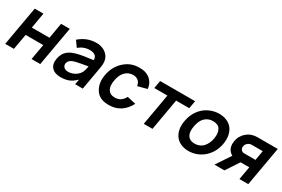

<svg xmlns="http://www.w3.org/2000/svg" viewBox="68 -1474 3500 2387"><g transform="rotate(30 1817.5 -281.0)"><path d="M636.5 -562.5 537.5 0H412.5L452 -223H199L159.5 0H34.5L133.5 -562.5H258.5L220 -340.5H473L511.5 -562.5Z M1038.5 0 1052 -74Q1002 -24 952 -4Q901.5 15.5 834.5 15.5Q750 15.5 707.5 -31Q665.5 -78 680.5 -157.5Q689.5 -213.5 720 -253.5Q750.5 -293.5 807.5 -317.5Q828.5 -326.5 853 -333.5Q877.5 -340.5 906.2 -346.5Q935 -352.5 969.2 -357.5Q1003.5 -362.5 1044 -367.5L1088.5 -374Q1090.5 -414.5 1064.8 -437Q1039 -459.5 986.5 -459.5Q899 -459.5 830 -401L771 -484.5Q825.5 -531.5 885.5 -554.8Q945.5 -578 1017.5 -578Q1061.5 -578 1101.5 -562Q1141.5 -546 1167.5 -518.5Q1229 -458.5 1207.5 -338.5L1148 0ZM1073 -275Q973 -258.5 911.5 -245Q869 -236.5 840.2 -217.2Q811.5 -198 805 -166.5Q802.5 -150 806.8 -136Q811 -122 821.2 -111.5Q831.5 -101 847 -95.2Q862.5 -89.5 882.5 -89.5Q927.5 -89.5 967 -109.2Q1006.5 -129 1033.5 -162.5Q1050 -184 1057.5 -210Q1061.5 -223 1065.2 -239Q1069 -255 1073 -275Z M1718 -364.5Q1710.5 -410 1683.5 -434.5Q1654.5 -460.5 1609.5 -460.5Q1538.5 -460.5 1491.5 -409.5Q1449.5 -364.5 1435.5 -281Q1421 -197.5 1447 -154Q1475 -102 1546 -102Q1596 -102 1631.5 -127Q1663 -150.5 1683.5 -190.5L1807.5 -162.5Q1788.5 -123 1758.2 -88Q1728 -53 1693 -30Q1672 -17.5 1652.5 -8.8Q1633 0 1614 5Q1575.5 15.5 1525 15.5Q1456 15.5 1409 -7.2Q1362 -30 1333.5 -77Q1281.5 -162.5 1302 -281Q1323 -403.5 1405 -485.5Q1453 -532.5 1507.8 -555.2Q1562.5 -578 1631.5 -578Q1676.5 -578 1708 -569.5Q1740 -561 1771 -540.5Q1804 -516.5 1825 -481Q1846 -445.5 1849 -399Z M2416 -451H2227.5L2148.5 0H2023.5L2102.5 -451H1914L1934 -562.5H2436Z M2476 -78Q2423 -160.5 2444.5 -281Q2465.5 -403.5 2547.5 -485.5Q2593 -530 2653.5 -554Q2714 -578 2777 -578Q2840.5 -578 2892 -554Q2943.5 -530 2972.5 -485.5Q3026 -402.5 3005 -281Q2994.5 -222 2969.8 -172Q2945 -122 2901 -78Q2854 -32.5 2794.8 -8.5Q2735.5 15.5 2671.5 15.5Q2608 15.5 2556.5 -8.5Q2505 -32.5 2476 -78ZM2859 -409.5Q2846.5 -435 2818.5 -447.8Q2790.5 -460.5 2756 -460.5Q2720 -460.5 2689 -447.8Q2658 -435 2634 -409.5Q2592 -364.5 2578 -281Q2563.5 -197.5 2589.5 -154Q2604 -128.5 2630.2 -115.2Q2656.5 -102 2692.5 -102Q2727 -102 2759.2 -115.2Q2791.5 -128.5 2814.5 -154Q2858 -201.5 2873 -281Q2886.5 -362.5 2859 -409.5Z M3622.5 -562.5 3523.5 0H3396.5L3430 -187.5H3305L3181 0H3038L3175.5 -206.5Q3150.5 -220 3135 -238.5Q3112.5 -264 3105 -300.2Q3097.5 -336.5 3105 -376Q3108 -394.5 3114.5 -413.5Q3121 -432.5 3131 -450Q3141 -467.5 3154.2 -483.2Q3167.5 -499 3184 -511.5Q3213 -537 3251 -549.8Q3289 -562.5 3326.5 -562.5ZM3474.5 -445H3311Q3282 -443 3260 -423Q3237 -404.5 3233 -376Q3227.5 -349 3242.5 -329Q3259 -306 3287 -306H3450.5Z"/></g></svg>

Font: Russisch Sans
Style: Bold Italic
Weight: 700
Italic angle: -10°
Designer: Michael Sharanda (font) & Cristiano Sobral (main changes)
Foundry: Michael Sharanda
Version: Version 2.00;September 8, 2020;FontCreator 13.0.0.2681 64-bi